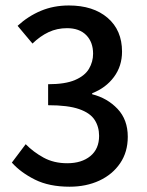

<svg xmlns="http://www.w3.org/2000/svg" viewBox="-20 -687 549 719"><path d="M240.7 12.2Q164.1 12.2 110.8 -14.4Q57.6 -41 24.4 -78.1L76.2 -147Q105 -117.7 143.3 -96.7Q181.6 -75.7 231.9 -75.7Q285.6 -75.7 318.4 -102.5Q351.1 -129.4 351.1 -178.2Q351.1 -212.4 334.2 -238.3Q317.4 -264.2 275.9 -278.6Q234.4 -293 160.2 -293V-371.6Q224.6 -371.6 261.2 -387.5Q297.9 -403.3 313.2 -429.4Q328.6 -455.6 328.6 -485.8Q328.6 -529.3 303 -555.4Q277.3 -581.5 231 -581.5Q193.8 -581.5 162.1 -566.7Q130.4 -551.8 101.6 -523.9L45.9 -590.3Q85.4 -626.5 133.1 -646.5Q180.7 -666.5 237.8 -666.5Q329.1 -666.5 383.1 -620.1Q437 -573.7 437 -493.7Q437 -439.5 406.7 -398.7Q376.5 -357.9 325.2 -337.9V-334Q381.8 -319.8 420.2 -279.3Q458.5 -238.8 458.5 -174.8Q458.5 -117.7 429.9 -75.7Q401.4 -33.7 352.1 -10.7Q302.7 12.2 240.7 12.2Z"/></svg>

Font: Varta Light
Style: Bold
Weight: 700
Version: Version 1.004